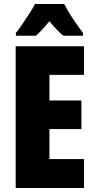

<svg xmlns="http://www.w3.org/2000/svg" viewBox="-20 -1040 483 967"><path d="M403 -93H59V-807H403V-663H229V-534H390V-390H229V-239H403ZM303 -1020Q337 -955 398 -874V-860H299Q269 -884 229 -933Q185 -880 161 -860H60V-874Q74 -891 93 -919Q112 -947 130 -975Q148 -1003 156 -1020Z"/></svg>

Font: Noto Sans Kannada UI ExtraCondensed Black
Style: Regular
Weight: 900
Width: 2
Designer: Jelle Bosma - Monotype Design Team
Foundry: Monotype Imaging Inc.
Version: Version 2.005; ttfautohint (v1.8.4.7-5d5b)